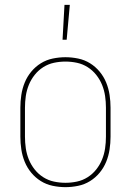

<svg xmlns="http://www.w3.org/2000/svg" viewBox="-20 -764 540 792"><path d="M250 8Q224 8 197.5 2.5Q171 -3 148.5 -17Q126 -31 109 -51.5Q92 -72 82 -96.5Q72 -121 68 -147.5Q64 -174 64 -200V-320Q64 -346 68 -372.5Q72 -399 82 -423.5Q92 -448 109 -468.5Q126 -489 148.5 -503Q171 -517 197.5 -522.5Q224 -528 250 -528Q276 -528 302.5 -522.5Q329 -517 351.5 -503Q374 -489 391 -468.5Q408 -448 418 -423.5Q428 -399 432 -372.5Q436 -346 436 -320V-200Q436 -174 432 -147.5Q428 -121 418 -96.5Q408 -72 391 -51.5Q374 -31 351.5 -17Q329 -3 302.5 2.5Q276 8 250 8ZM250 -10Q274 -10 297.5 -15Q321 -20 341.5 -33Q362 -46 377 -65Q392 -84 401 -106Q410 -128 413.5 -152Q417 -176 417 -200V-320Q417 -344 413.5 -368Q410 -392 401 -414Q392 -436 377 -455Q362 -474 341.5 -487Q321 -500 297.5 -505Q274 -510 250 -510Q226 -510 202.5 -505Q179 -500 158.5 -487Q138 -474 123 -455Q108 -436 99 -414Q90 -392 86.5 -368Q83 -344 83 -320V-200Q83 -176 86.5 -152Q90 -128 99 -106Q108 -84 123 -65Q138 -46 158.5 -33Q179 -20 202.5 -15Q226 -10 250 -10ZM238 -600 246 -744H268L255 -600Z"/></svg>

Font: Iosevka Term Curly Thin
Style: Regular
Weight: 100
Designer: Belleve Invis
Foundry: Belleve Invis
Version: Version 32.3.0